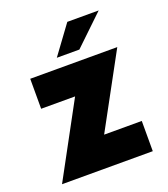

<svg xmlns="http://www.w3.org/2000/svg" viewBox="-114 -677 662 758"><g transform="rotate(-20 216.5 -297.5)"><path d="M387.7 -595.2H255.9L168.5 -476.1H263.2ZM407.2 -434.1H41.5V-308.1H184.1L17.1 0H398.4V-127H240.2Z"/></g></svg>

Font: Now Black
Style: Regular
Weight: 400
Designer: Alfredo Marco Pradil
Foundry: Alfredo Marco Pradil
Version: Version 1.200;hotconv 1.0.109;makeotfexe 2.5.65596